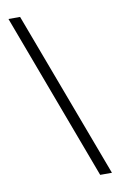

<svg xmlns="http://www.w3.org/2000/svg" viewBox="-83 -761 506 809"><g transform="rotate(-10 170.5 -357.0)"><path d="M12.2 -713.9 278.8 0H329.1L62 -713.9Z"/></g></svg>

Font: Open Sans 300
Style: Regular
Weight: 300
Foundry: Ascender Corporation
Version: Version 1.100;PS 001.100;hotconv 1.0.88;makeotf.lib2.5.64775